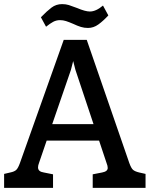

<svg xmlns="http://www.w3.org/2000/svg" viewBox="-23 -914 730 934"><path d="M685 -68V0H428V-66L474 -75Q501 -80 501 -97Q501 -107 496 -119L459 -230H204L167 -122Q162 -109 162 -100Q162 -79 190 -75L235 -66V0H-3V-68L27 -75Q47 -79 56 -87.5Q65 -96 74 -121L287 -720H399L606 -121Q615 -96 624 -88Q633 -80 654 -75ZM432 -310 344 -574 333 -617 322 -574 231 -310ZM201 -784 176 -830Q205 -860 227.5 -877Q250 -894 279 -894Q297 -894 311.5 -889.5Q326 -885 352 -875Q392 -858 414 -858Q444 -858 478 -887L504 -839Q479 -812 455.5 -795Q432 -778 405 -778Q387 -778 370.5 -783Q354 -788 333 -798Q312 -807 298 -811.5Q284 -816 269 -816Q251 -816 236 -808Q221 -800 201 -784Z"/></svg>

Font: Enriqueta Medium
Style: Regular
Weight: 500
Designer: Viviana Monsalve, Gustavo Ibarra
Foundry: 72Puntos
Version: Version 2.000